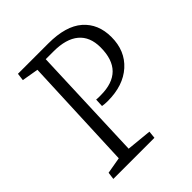

<svg xmlns="http://www.w3.org/2000/svg" viewBox="-194 -824 948 948"><g transform="rotate(-45 280.0 -350.0)"><path d="M268 -337Q274 -336 281.5 -336Q289 -336 299 -336Q466 -336 466 -504Q466 -578 420.5 -616Q375 -654 288 -654H233L210 -52L342 -39L338 0H51L56 -38L142 -53L167 -646L80 -661L85 -700H297Q419 -700 479.5 -647Q540 -594 540 -502Q540 -406 476 -348.5Q412 -291 303 -291Q283 -291 266 -294Z"/></g></svg>

Font: Literata 12pt Light
Style: Italic
Weight: 300
Italic angle: -2°
Designer: Latin by Veronika Burian and Jose Scaglione. Greek by Irene Vlachou. Cyrillic by Vera Evstafieva
Foundry: TypeTogether
Version: Version 3.002